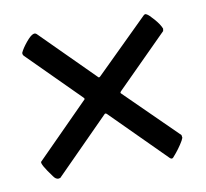

<svg xmlns="http://www.w3.org/2000/svg" viewBox="-52 -479 513 479"><g transform="rotate(-10 204.5 -239.5)"><path d="M59.6 -55.7Q52.7 -55.7 46.9 -64.5Q21.5 -98.6 24.4 -104.5L157.2 -238.3Q160.2 -240.2 156.2 -244.1L27.3 -373Q24.4 -377 25.4 -380.9Q30.3 -391.6 42 -405.8Q53.7 -419.9 60.5 -421.9Q65.4 -423.8 69.3 -419.9L201.2 -288.1Q203.1 -285.2 207 -289.1L339.8 -419.9Q343.8 -423.8 347.7 -420.9Q352.5 -418.9 365.2 -404.3Q377.9 -389.6 381.8 -378.9L380.9 -373L252 -244.1Q248 -240.2 250 -238.3L380.9 -109.4L381.8 -102.5Q379.9 -96.7 373 -86.4Q366.2 -76.2 359.4 -67.9Q352.5 -59.6 350.6 -57.6Q346.7 -53.7 341.8 -58.6L207 -193.4Q203.1 -197.3 200.2 -193.4L64.5 -56.6Z"/></g></svg>

Font: Crimson Text SemiBold
Style: Regular
Weight: 600
Designer: Sebastian Kosch
Foundry: Sebastian Kosch
Version: Version 1.100; ttfautohint (v1.8.4)